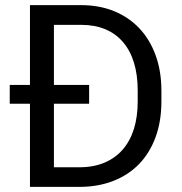

<svg xmlns="http://www.w3.org/2000/svg" viewBox="-20 -731 710 751"><path d="M97.2 0V-325.2H18.1V-398.9H97.2V-710.9H297.9Q368.2 -710.9 425.8 -687.5Q483.4 -664.1 524.7 -620.6Q565.9 -577.1 588.6 -515.1Q611.3 -453.1 611.3 -376V-334Q611.3 -256.8 588.6 -194.8Q565.9 -132.8 524.2 -89.6Q482.4 -46.4 422.9 -23.2Q363.3 0 289.6 0ZM328.6 -325.2H190.9V-76.7H289.6Q346.2 -76.7 389.2 -95Q432.1 -113.3 460.9 -147Q489.7 -180.7 504.2 -228Q518.6 -275.4 518.6 -334V-377.4Q518.6 -438.5 503.9 -486.1Q489.3 -533.7 460.9 -566.7Q432.6 -599.6 391.6 -616.7Q350.6 -633.8 297.9 -633.8H190.9V-398.9H328.6Z"/></svg>

Font: RobotoDraft
Style: Regular
Weight: 400
Designer: Google
Foundry: Google
Version: Version 2.000988-w1; 2014